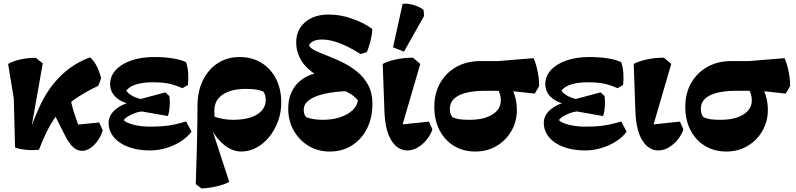

<svg xmlns="http://www.w3.org/2000/svg" viewBox="-20 -815 4384 1058"><path d="M195 10Q175 12.8 149.4 12.1Q123.8 11.5 100.2 7.4Q76.8 3.2 63 -2.5L56 -271.8L24.8 -462.5Q50 -478 91 -487.1Q132 -496.2 177.2 -496.5L215.5 -465.8L143.2 -55.5L137.2 -73.5Q170.8 -171.2 203 -237.9Q235.2 -304.5 272.2 -350.2Q316.2 -404.8 367.1 -441.4Q418 -478 476 -499Q496 -483 511.5 -453.2Q527 -423.5 537.5 -383.8L521.5 -342.2Q398.5 -284.2 324 -213Q299 -189.8 277.2 -158.1Q255.5 -126.5 235.4 -85.1Q215.2 -43.8 195 10ZM432.2 16.2Q405 16.2 382.4 -4.5Q359.8 -25.2 335.5 -73.8L259.8 -224.2L364 -297.8Q371.2 -249.2 387 -197.5Q402.8 -145.8 426.5 -90.5L372.5 -125L526.5 -140L546.2 -96.8Q532 -49.5 499.1 -16.6Q466.2 16.2 432.2 16.2Z M806.5 14Q739.2 14 687.8 -5.1Q636.2 -24.2 607.4 -59Q578.5 -93.8 578.5 -139Q578.5 -182.5 621.4 -215.9Q664.2 -249.2 730 -257.8L741.2 -265.8L891.2 -306L913 -286Q916 -270 915.8 -249.2Q915.5 -228.5 912.8 -208.4Q910 -188.2 905.2 -175.5L761.2 -200.8Q743.2 -199.5 723 -191.9Q702.8 -184.2 685.9 -174.2Q669 -164.2 661.8 -153Q675.8 -137.8 717 -127.5Q758.2 -117.2 806.5 -117.2Q849.2 -117.2 881 -120Q912.8 -122.8 942.2 -129.2Q971.8 -135.8 1005.5 -145.8L1035 -89.2Q1012.8 -59 975.9 -35.5Q939 -12 895 1Q851 14 806.5 14ZM793.2 -228 726.2 -238.8Q664 -242 625.4 -273.4Q586.8 -304.8 586.8 -351Q586.8 -395.2 617.8 -429.1Q648.8 -463 703.8 -481.9Q758.8 -500.8 830.2 -500.8Q887.2 -500.8 934.2 -493Q981.2 -485.2 1005.5 -471.8Q1014.2 -446.2 1016.8 -413.8Q1019.2 -381.2 1015.5 -346.2L985.2 -329.2Q956 -341.8 931.5 -348.9Q907 -356 881.1 -358.8Q855.2 -361.5 821 -361.5Q767.5 -361.5 729.8 -349.8Q692 -338 676 -315.8Q683.5 -302.8 702.2 -290.9Q721 -279 746.5 -271.6Q772 -264.2 796.5 -263.5Z M1090.2 223.5 1058.8 199.5 1065 -6.5Q1066.2 -60.5 1066.8 -97.8Q1067.2 -135 1067.8 -165.8Q1068.2 -196.5 1068.2 -229.8Q1068.2 -310.5 1097.6 -371.4Q1127 -432.2 1179.4 -466.5Q1231.8 -500.8 1300 -500.8Q1368.8 -500.8 1420.4 -469Q1472 -437.2 1500.9 -380.8Q1529.8 -324.2 1529.8 -250.2Q1529.8 -195 1511.8 -146.2Q1493.8 -97.5 1463.2 -60.1Q1432.8 -22.8 1393.2 -1.4Q1353.8 20 1309.8 20Q1257.8 20 1210.5 -20.5Q1163.2 -61 1134.2 -126.2L1153.8 -174.8Q1180.2 -164.8 1207.5 -159.8Q1234.8 -154.8 1263.2 -154.8Q1321.5 -154.8 1361.6 -168.1Q1401.8 -181.5 1423 -206.2Q1444.2 -231 1444.2 -264Q1444.2 -277.8 1440.8 -290.5Q1437.2 -303.2 1430.8 -311Q1412 -318.8 1387.6 -322Q1363.2 -325.2 1335.8 -325.2Q1253.8 -325.2 1207.4 -293.9Q1161 -262.5 1161 -206Q1161 -187.5 1162 -172Q1163 -156.5 1165 -141.8L1142.8 -120.8L1243 186.8Q1220.5 200.8 1177 211.1Q1133.5 221.5 1090.2 223.5Z M1796.8 20Q1732 20 1680.4 -11.1Q1628.8 -42.2 1598.5 -95.8Q1568.2 -149.2 1568.2 -217Q1568.2 -266.8 1586 -306.2Q1603.8 -345.8 1637.6 -372.6Q1671.5 -399.5 1719.2 -411L1905.8 -313.5Q1823.2 -311 1767 -297.9Q1710.8 -284.8 1682.2 -262.8Q1653.8 -240.8 1653.8 -211Q1653.8 -183.8 1667.2 -168.8Q1707.5 -154.8 1759 -154.8Q1811.2 -154.8 1853 -168.5Q1894.8 -182.2 1921.4 -206.5Q1948 -230.8 1952.2 -262Q1935 -285 1900.8 -303.6Q1866.5 -322.2 1797.8 -345L1749.5 -388.8Q1683.2 -420.2 1647.8 -470.2Q1612.2 -520.2 1612.2 -582Q1612.2 -650.5 1661.5 -692.8Q1710.8 -735 1791 -735Q1822.2 -735 1854.8 -729.5Q1887.2 -724 1917.8 -712.8Q1950.5 -702 1980.8 -686.6Q2011 -671.2 2031.8 -654.8Q2031.8 -639 2027 -614.6Q2022.2 -590.2 2015.2 -566.6Q2008.2 -543 2001 -527.8L1966.8 -517.2Q1903 -557.5 1850.5 -577.4Q1798 -597.2 1754.2 -597.2Q1725.5 -597.2 1706.2 -588Q1687 -578.8 1682.8 -563.2Q1692 -547.8 1720.6 -534.4Q1749.2 -521 1789 -505.8Q1828.8 -490.5 1870.9 -469.6Q1913 -448.8 1949.8 -418.5Q1986.5 -388.2 2009.4 -345.4Q2032.2 -302.5 2032.2 -241.8Q2032.2 -165.2 2002.1 -106.1Q1972 -47 1919.2 -13.5Q1866.5 20 1796.8 20Z M2224 14Q2172 14 2137.4 -39.9Q2102.8 -93.8 2098.5 -197.8L2089 -462.5Q2112 -475.8 2156.5 -486.4Q2201 -497 2255.5 -497.2L2296 -462.8L2189 -96.8L2148.2 -124.5L2343.8 -144.8L2362.8 -101.8Q2353 -72 2331.4 -45.5Q2309.8 -19 2282 -2.5Q2254.2 14 2224 14ZM2206.2 -530.5 2145.8 -554.2 2198.5 -793.5Q2219 -796.5 2241.4 -792Q2263.8 -787.5 2283.1 -778.9Q2302.5 -770.2 2314 -760.5L2317 -727.5Z M2599.8 20Q2533 20 2481.9 -10.9Q2430.8 -41.8 2402 -97.6Q2373.2 -153.5 2373.2 -226.2Q2373.2 -300.8 2405.4 -357.5Q2437.5 -414.2 2494.8 -446.4Q2552 -478.5 2627 -478.5H2724.5L2920.2 -494.5Q2929 -476.5 2936.4 -448Q2943.8 -419.5 2947.8 -390.8Q2951.8 -362 2950.8 -340.5L2926.8 -299.2L2784 -314.8H2659.8Q2559 -314.8 2508.9 -289.4Q2458.8 -264 2458.8 -214.8Q2458.8 -201.8 2462.1 -190.4Q2465.5 -179 2472.5 -169.8Q2488.2 -161.8 2510.2 -158.2Q2532.2 -154.8 2567.8 -154.8Q2646.5 -154.8 2693.1 -183.8Q2739.8 -212.8 2739.8 -261.8Q2739.8 -287 2729.8 -309.8Q2719.8 -332.5 2701.8 -347.8L2778.2 -364Q2803.2 -329.5 2815.8 -291.1Q2828.2 -252.8 2828.2 -209.5Q2828.2 -145.5 2798.2 -93.6Q2768.2 -41.8 2716.8 -10.9Q2665.2 20 2599.8 20Z M3204.5 14Q3137.2 14 3085.8 -5.1Q3034.2 -24.2 3005.4 -59Q2976.5 -93.8 2976.5 -139Q2976.5 -182.5 3019.4 -215.9Q3062.2 -249.2 3128 -257.8L3139.2 -265.8L3289.2 -306L3311 -286Q3314 -270 3313.8 -249.2Q3313.5 -228.5 3310.8 -208.4Q3308 -188.2 3303.2 -175.5L3159.2 -200.8Q3141.2 -199.5 3121 -191.9Q3100.8 -184.2 3083.9 -174.2Q3067 -164.2 3059.8 -153Q3073.8 -137.8 3115 -127.5Q3156.2 -117.2 3204.5 -117.2Q3247.2 -117.2 3279 -120Q3310.8 -122.8 3340.2 -129.2Q3369.8 -135.8 3403.5 -145.8L3433 -89.2Q3410.8 -59 3373.9 -35.5Q3337 -12 3293 1Q3249 14 3204.5 14ZM3191.2 -228 3124.2 -238.8Q3062 -242 3023.4 -273.4Q2984.8 -304.8 2984.8 -351Q2984.8 -395.2 3015.8 -429.1Q3046.8 -463 3101.8 -481.9Q3156.8 -500.8 3228.2 -500.8Q3285.2 -500.8 3332.2 -493Q3379.2 -485.2 3403.5 -471.8Q3412.2 -446.2 3414.8 -413.8Q3417.2 -381.2 3413.5 -346.2L3383.2 -329.2Q3354 -341.8 3329.5 -348.9Q3305 -356 3279.1 -358.8Q3253.2 -361.5 3219 -361.5Q3165.5 -361.5 3127.8 -349.8Q3090 -338 3074 -315.8Q3081.5 -302.8 3100.2 -290.9Q3119 -279 3144.5 -271.6Q3170 -264.2 3194.5 -263.5Z M3607 14Q3555 14 3520.4 -39.9Q3485.8 -93.8 3481.5 -197.8L3472 -462.5Q3495 -475.8 3539.5 -486.4Q3584 -497 3638.5 -497.2L3679 -462.8L3572 -96.8L3531.2 -124.5L3726.8 -144.8L3745.8 -101.8Q3736 -72 3714.4 -45.5Q3692.8 -19 3665 -2.5Q3637.2 14 3607 14Z M3982.8 20Q3916 20 3864.9 -10.9Q3813.8 -41.8 3785 -97.6Q3756.2 -153.5 3756.2 -226.2Q3756.2 -300.8 3788.4 -357.5Q3820.5 -414.2 3877.8 -446.4Q3935 -478.5 4010 -478.5H4107.5L4303.2 -494.5Q4312 -476.5 4319.4 -448Q4326.8 -419.5 4330.8 -390.8Q4334.8 -362 4333.8 -340.5L4309.8 -299.2L4167 -314.8H4042.8Q3942 -314.8 3891.9 -289.4Q3841.8 -264 3841.8 -214.8Q3841.8 -201.8 3845.1 -190.4Q3848.5 -179 3855.5 -169.8Q3871.2 -161.8 3893.2 -158.2Q3915.2 -154.8 3950.8 -154.8Q4029.5 -154.8 4076.1 -183.8Q4122.8 -212.8 4122.8 -261.8Q4122.8 -287 4112.8 -309.8Q4102.8 -332.5 4084.8 -347.8L4161.2 -364Q4186.2 -329.5 4198.8 -291.1Q4211.2 -252.8 4211.2 -209.5Q4211.2 -145.5 4181.2 -93.6Q4151.2 -41.8 4099.8 -10.9Q4048.2 20 3982.8 20Z"/></svg>

Font: Eczar
Style: Regular
Weight: 400
Designer: Vaibhav Singh
Foundry: Rosetta Type Foundry
Version: Version 2.000